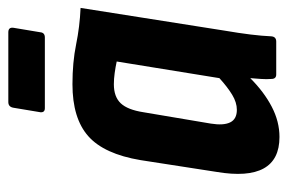

<svg xmlns="http://www.w3.org/2000/svg" viewBox="-138 -562 708 473"><g transform="rotate(-90 216.5 -326.0)"><path d="M115 8Q59 8 37.5 -31Q16 -70 29 -147L58 -334Q73 -424 117 -463Q161 -502 245 -502Q299 -502 343 -493Q387 -484 433 -482L377 -127Q371 -92 367.5 -63.5Q364 -35 363 -12Q362 0 350 0H269Q258 0 258 -12Q257 -24 258 -37.5Q259 -51 260 -64Q226 -30 189.5 -11Q153 8 115 8ZM182 -97Q200 -97 219 -108.5Q238 -120 260 -140L301 -393Q287 -396 272.5 -398Q258 -400 245 -400Q214 -400 198 -383Q182 -366 176 -327L148 -161Q143 -130 151 -113.5Q159 -97 182 -97ZM186 -570Q175 -570 176 -581L187 -647Q189 -660 201 -660H373Q386 -660 384 -647L373 -581Q372 -570 360 -570Z"/></g></svg>

Font: Sofia Sans Condensed ExtraBold
Style: Italic
Weight: 800
Italic angle: -9°
Version: Version 4.100